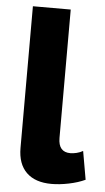

<svg xmlns="http://www.w3.org/2000/svg" viewBox="-53 -765 444 809"><g transform="rotate(5 169.0 -360.5)"><path d="M53 -730H213V-187Q213 -127 264 -127Q276 -127 290.5 -130.5Q305 -134 317 -141L338 -21Q308 -7 269 1Q230 9 196 9Q127 9 90 -27Q53 -63 53 -131Z"/></g></svg>

Font: Boldmen
Style: Bold
Weight: 700
Designer: Matt McInerney, Pablo Impallari, Rodrigo Fuenzalida
Foundry: LIVING CONCEPT
Version: Version 1.000